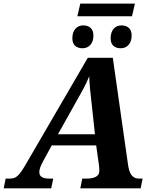

<svg xmlns="http://www.w3.org/2000/svg" viewBox="-69 -1030 842 1050"><path d="M213.9 -234.9 165 -145Q155.3 -127 150.6 -113.3Q146 -99.6 146 -88.9Q146 -70.3 159.7 -61.8Q173.3 -53.2 202.1 -53.2H222.2L210.9 0H-48.8L-38.1 -53.2H-17.1Q-3.4 -53.2 7.1 -56.4Q17.6 -59.6 27.3 -68.4Q37.1 -77.1 47.6 -92.3Q58.1 -107.4 71.8 -130.9L411.1 -713.9H547.9L631.8 -125Q634.3 -109.4 638.4 -96.2Q642.6 -83 649.4 -73.5Q656.2 -64 666.7 -58.6Q677.2 -53.2 692.9 -53.2H710.9L700.2 0H370.1L380.9 -53.2H403.8Q436 -53.2 455.1 -63.2Q474.1 -73.2 474.1 -95.2Q474.1 -103.5 473.6 -111.6Q473.1 -119.6 472.2 -127L457 -234.9ZM432.1 -463.9Q429.7 -485.8 427.5 -505.1Q425.3 -524.4 423.6 -542.5Q421.9 -560.5 420.7 -577.6Q419.4 -594.7 418.9 -612.8Q411.6 -594.7 404.3 -579.3Q397 -564 388.7 -548.1Q380.4 -532.2 370.4 -514.4Q360.4 -496.6 347.2 -473.1L248 -295.9H450.2ZM386.7 -891.1Q411.1 -891.1 426.5 -877.4Q441.9 -863.8 441.9 -835.9Q441.9 -803.2 425.3 -784.7Q408.7 -766.1 381.8 -766.1Q356.9 -766.1 341.8 -779.5Q326.7 -793 326.7 -820.8Q326.7 -853 342.8 -872.1Q358.9 -891.1 386.7 -891.1ZM595.7 -891.1Q620.1 -891.1 635.5 -877.4Q650.9 -863.8 650.9 -835.9Q650.9 -803.2 634.3 -784.7Q617.7 -766.1 590.8 -766.1Q565.9 -766.1 551 -779.5Q536.1 -793 536.1 -820.8Q536.1 -853 552 -872.1Q567.9 -891.1 595.7 -891.1ZM370.1 -1010.3H668.9L652.8 -940.9H354Z"/></svg>

Font: Droid Serif
Style: Bold Italic
Weight: 700
Italic angle: -12°
Designer: Monotype Design team
Foundry: Monotype Imaging Inc.
Version: Version 1.03